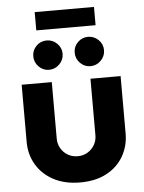

<svg xmlns="http://www.w3.org/2000/svg" viewBox="-59 -925 740 984"><g transform="rotate(-5 310.5 -433.0)"><path d="M314 12Q235 12 177.5 -18.5Q120 -49 89 -101.5Q58 -154 58 -218V-513H213V-222Q213 -195 226 -172.5Q239 -150 261.5 -136.5Q284 -123 313 -123Q341 -123 363.5 -136.5Q386 -150 399 -172.5Q412 -195 412 -222V-513H567V-218Q567 -154 537 -101.5Q507 -49 450.5 -18.5Q394 12 314 12ZM418 -577Q387 -577 365 -599.5Q343 -622 343 -653Q343 -684 365 -706Q387 -728 418 -728Q449 -728 471.5 -706Q494 -684 494 -653Q494 -622 471.5 -599.5Q449 -577 418 -577ZM205 -577Q174 -577 152 -599.5Q130 -622 130 -653Q130 -684 152 -706Q174 -728 205 -728Q236 -728 258.5 -706Q281 -684 281 -653Q281 -622 258.5 -599.5Q236 -577 205 -577ZM157 -784V-878H462V-784Z"/></g></svg>

Font: MuseoModerno Thin
Style: Bold
Weight: 700
Version: Version 1.003